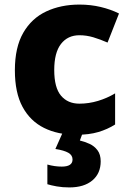

<svg xmlns="http://www.w3.org/2000/svg" viewBox="-20 -579 567 839"><path d="M314 10Q233 10 172.5 -20Q112 -50 78.5 -112Q45 -174 45 -272Q45 -372 81.5 -435.5Q118 -499 182 -529Q246 -559 327 -559Q376 -559 420 -548.5Q464 -538 500 -520L450 -393Q418 -407 388 -416Q358 -425 327 -425Q276 -425 246.5 -387Q217 -349 217 -273Q217 -196 246.5 -161Q276 -126 327 -126Q368 -126 408 -138Q448 -150 483 -171V-35Q450 -14 409.5 -2Q369 10 314 10ZM420 126Q420 179 383.5 209.5Q347 240 283 240Q253 240 228 235.5Q203 231 187 226V140Q219 149 250 149Q297 149 297 118Q297 99 278.5 88.5Q260 78 222 72L254 0H342L329 35Q350 40 371 49.5Q392 59 406 77.5Q420 96 420 126Z"/></svg>

Font: Noto Sans Khmer UI ExtraBold
Style: Regular
Weight: 800
Designer: Danh Hong and the Monotype Design Team
Foundry: Monotype Imaging Inc.
Version: Version 2.002; ttfautohint (v1.8.4.7-5d5b)